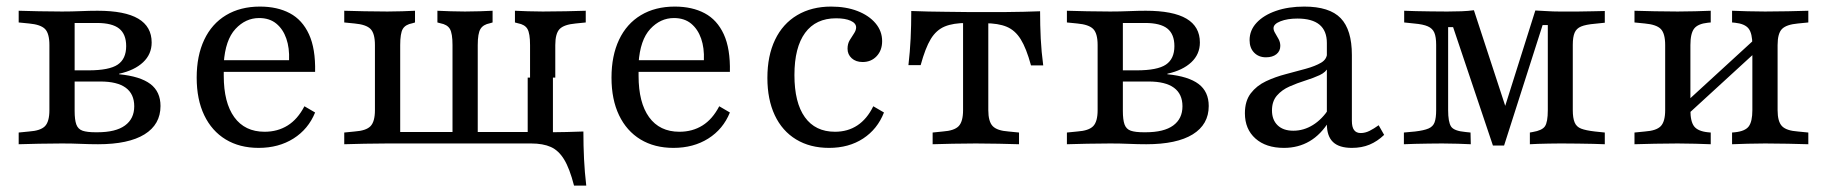

<svg xmlns="http://www.w3.org/2000/svg" viewBox="-20 -447 5662 595"><path d="M171.8 -2.4Q131.5 -2.4 100.8 -1.6Q70.2 -0.8 37.9 0V-36.3L70.2 -39.5Q105.6 -41.9 119.4 -56Q133.1 -70.2 133.1 -105.6V-307.3Q133.1 -343.5 119.4 -357.3Q105.6 -371 70.2 -374.2L37.9 -377.4V-413.7Q70.2 -412.9 100.8 -412.1Q131.5 -411.3 171.8 -411.3H172.6Q202.4 -411.3 230.2 -412.5Q258.1 -413.7 282.3 -413.7Q366.9 -413.7 408.5 -389.1Q450 -364.5 450 -315.3Q450 -279 423.4 -254Q396.8 -229 349.2 -218.5V-216.9Q414.5 -210.5 446 -186.7Q477.4 -162.9 477.4 -118.5Q477.4 -61.3 427.8 -30.6Q378.2 0 283.9 0Q258.1 0 230.6 -1.2Q203.2 -2.4 172.6 -2.4ZM211.3 -103.2Q211.3 -75.8 216.5 -61.3Q221.8 -46.8 235.9 -41.9Q250 -37.1 276.6 -37.1H281.5Q338.7 -37.1 367.3 -58.1Q396 -79 396 -117.7Q396 -155.6 369.8 -175Q343.5 -194.4 291.1 -194.4H185.5V-229H254Q318.5 -229 344.8 -246.8Q371 -264.5 371 -304Q371 -341.1 349.2 -358.5Q327.4 -375.8 280.6 -375.8H204L211.3 -381.5Z M781.5 11.3Q722.6 11.3 679.4 -14.9Q636.3 -41.1 612.9 -89.9Q589.5 -138.7 589.5 -206.5Q589.5 -274.2 612.9 -323.8Q636.3 -373.4 680.6 -400Q725 -426.6 785.5 -426.6Q839.5 -426.6 878.2 -406Q916.9 -385.5 937.5 -340.7Q958.1 -296 956.5 -224.2H641.1L640.3 -260.5H875.8Q877.4 -298.4 867.3 -327.4Q857.3 -356.5 836.3 -373.8Q815.3 -391.1 783.1 -391.1Q741.1 -391.1 709.7 -357.3Q678.2 -323.4 673.4 -251.6L674.2 -249.2Q673.4 -241.1 673.4 -231.9Q673.4 -222.6 673.4 -212.1Q673.4 -129 706 -83.9Q738.7 -38.7 800 -38.7Q840.3 -38.7 871.4 -58.1Q902.4 -77.4 923.4 -117.7L956.5 -98.4Q935.5 -46.8 889.5 -17.7Q843.5 11.3 781.5 11.3Z M1180.6 -2.4Q1140.3 -2.4 1109.7 -1.6Q1079 -0.8 1046.8 0V-36.3L1079 -39.5Q1114.5 -41.9 1128.2 -56Q1141.9 -70.2 1141.9 -105.6V-307.3Q1141.9 -343.5 1128.2 -357.3Q1114.5 -371 1079 -374.2L1046.8 -377.4V-413.7Q1079 -412.9 1109.7 -412.1Q1140.3 -411.3 1180.6 -411.3Q1206.5 -411.3 1226.6 -412.1Q1246.8 -412.9 1266.1 -413.7V-377.4L1258.1 -375Q1236.3 -371 1228.2 -357.3Q1220.2 -343.5 1220.2 -307.3V-37.9H1676.6L1700.8 -2.4H1180.6ZM1382.3 -8.1V-307.3Q1382.3 -343.5 1374.2 -357.3Q1366.1 -371 1344.4 -375L1335.5 -377.4V-413.7Q1355.6 -412.9 1375.8 -412.1Q1396 -411.3 1421 -411.3Q1446.8 -411.3 1466.9 -412.1Q1487.1 -412.9 1506.5 -413.7V-377.4L1498.4 -375Q1477.4 -371 1469 -357.3Q1460.5 -343.5 1460.5 -307.3V-8.1ZM1622.6 -206.5V-307.3Q1622.6 -343.5 1614.5 -357.3Q1606.5 -371 1584.7 -375L1575.8 -377.4V-413.7Q1596 -412.9 1616.1 -412.1Q1636.3 -411.3 1662.1 -411.3Q1702.4 -411.3 1733.1 -412.1Q1763.7 -412.9 1795.2 -413.7V-377.4L1763.7 -374.2Q1728.2 -371 1714.5 -357.3Q1700.8 -343.5 1700.8 -307.3V-206.5ZM1615.3 -2.4V-206.5H1693.5V-2.4ZM1615.3 -2.4 1616.1 -10.5 1646.8 -37.1H1625.8H1684.7Q1709.7 -37.1 1735.9 -37.9Q1762.1 -38.7 1787.9 -39.5Q1787.9 4.8 1789.9 46Q1791.9 87.1 1796.8 128.2H1758.9Q1745.2 75 1728.2 47.2Q1711.3 19.4 1687.1 8.5Q1662.9 -2.4 1625.8 -2.4Z M2066.9 11.3Q2008.1 11.3 1964.9 -14.9Q1921.8 -41.1 1898.4 -89.9Q1875 -138.7 1875 -206.5Q1875 -274.2 1898.4 -323.8Q1921.8 -373.4 1966.1 -400Q2010.5 -426.6 2071 -426.6Q2125 -426.6 2163.7 -406Q2202.4 -385.5 2223 -340.7Q2243.5 -296 2241.9 -224.2H1926.6L1925.8 -260.5H2161.3Q2162.9 -298.4 2152.8 -327.4Q2142.7 -356.5 2121.8 -373.8Q2100.8 -391.1 2068.5 -391.1Q2026.6 -391.1 1995.2 -357.3Q1963.7 -323.4 1958.9 -251.6L1959.7 -249.2Q1958.9 -241.1 1958.9 -231.9Q1958.9 -222.6 1958.9 -212.1Q1958.9 -129 1991.5 -83.9Q2024.2 -38.7 2085.5 -38.7Q2125.8 -38.7 2156.9 -58.1Q2187.9 -77.4 2208.9 -117.7L2241.9 -98.4Q2221 -46.8 2175 -17.7Q2129 11.3 2066.9 11.3Z M2549.2 11.3Q2490.3 11.3 2447.2 -14.9Q2404 -41.1 2381 -89.9Q2358.1 -138.7 2358.1 -205.6Q2358.1 -274.2 2381.9 -323.8Q2405.6 -373.4 2450.4 -400Q2495.2 -426.6 2555.6 -426.6Q2601.6 -426.6 2637.1 -412.9Q2672.6 -399.2 2693.1 -375Q2713.7 -350.8 2713.7 -319.4Q2713.7 -291.1 2696.8 -273Q2679.8 -254.8 2653.2 -254.8Q2632.3 -254.8 2619.4 -266.5Q2606.5 -278.2 2606.5 -296Q2606.5 -311.3 2613.3 -322.6Q2620.2 -333.9 2626.6 -343.5Q2633.1 -353.2 2633.1 -362.1Q2633.1 -375 2616.1 -382.7Q2599.2 -390.3 2571 -390.3Q2508.1 -390.3 2475 -345.2Q2441.9 -300 2441.9 -214.5Q2441.9 -129 2474.2 -83.9Q2506.5 -38.7 2567.7 -38.7Q2607.3 -38.7 2637.1 -58.5Q2666.9 -78.2 2686.3 -117.7L2719.4 -98.4Q2699.2 -46.8 2654.8 -17.7Q2610.5 11.3 2549.2 11.3Z M3004 -2.4Q2962.9 -2.4 2932.3 -1.6Q2901.6 -0.8 2870.2 0V-36.3L2901.6 -39.5Q2937.1 -41.9 2950.8 -56Q2964.5 -70.2 2964.5 -105.6V-206.5H3042.7V-105.6Q3042.7 -70.2 3056.5 -56Q3070.2 -41.9 3105.6 -39.5L3137.9 -36.3V0Q3105.6 -0.8 3075 -1.6Q3044.4 -2.4 3004 -2.4ZM2975.8 -375.8Q2933.9 -375.8 2907.7 -364.9Q2881.5 -354 2864.5 -326.2Q2847.6 -298.4 2833.1 -245.2H2795.2Q2800 -286.3 2802 -327.4Q2804 -368.5 2804 -412.9Q2829.8 -412.1 2856.5 -411.3Q2883.1 -410.5 2908.9 -410.5L2975.8 -409.7H3032.3H3099.2Q3125 -409.7 3151.2 -410.5Q3177.4 -411.3 3203.2 -412.1Q3203.2 -368.5 3205.2 -327.4Q3207.3 -286.3 3212.9 -244.4H3175Q3160.5 -297.6 3143.1 -325.4Q3125.8 -353.2 3099.6 -364.1Q3073.4 -375 3032.3 -375ZM2964.5 -206.5V-385.5H3042.7V-206.5Z M3420.2 -2.4Q3379.8 -2.4 3349.2 -1.6Q3318.5 -0.8 3286.3 0V-36.3L3318.5 -39.5Q3354 -41.9 3367.7 -56Q3381.5 -70.2 3381.5 -105.6V-307.3Q3381.5 -343.5 3367.7 -357.3Q3354 -371 3318.5 -374.2L3286.3 -377.4V-413.7Q3318.5 -412.9 3349.2 -412.1Q3379.8 -411.3 3420.2 -411.3H3421Q3450.8 -411.3 3478.6 -412.5Q3506.5 -413.7 3530.6 -413.7Q3615.3 -413.7 3656.9 -389.1Q3698.4 -364.5 3698.4 -315.3Q3698.4 -279 3671.8 -254Q3645.2 -229 3597.6 -218.5V-216.9Q3662.9 -210.5 3694.4 -186.7Q3725.8 -162.9 3725.8 -118.5Q3725.8 -61.3 3676.2 -30.6Q3626.6 0 3532.3 0Q3506.5 0 3479 -1.2Q3451.6 -2.4 3421 -2.4ZM3459.7 -103.2Q3459.7 -75.8 3464.9 -61.3Q3470.2 -46.8 3484.3 -41.9Q3498.4 -37.1 3525 -37.1H3529.8Q3587.1 -37.1 3615.7 -58.1Q3644.4 -79 3644.4 -117.7Q3644.4 -155.6 3618.1 -175Q3591.9 -194.4 3539.5 -194.4H3433.9V-229H3502.4Q3566.9 -229 3593.1 -246.8Q3619.4 -264.5 3619.4 -304Q3619.4 -341.1 3597.6 -358.5Q3575.8 -375.8 3529 -375.8H3452.4L3459.7 -381.5Z M4091.9 -206.5V-313.7Q4091.9 -351.6 4069 -370.6Q4046 -389.5 4000.8 -389.5Q3969.4 -389.5 3948 -381Q3926.6 -372.6 3926.6 -359.7Q3926.6 -352.4 3931.9 -344Q3937.1 -335.5 3942.3 -325.8Q3947.6 -316.1 3947.6 -304.8Q3947.6 -288.7 3935.5 -279Q3923.4 -269.4 3903.2 -269.4Q3880.6 -269.4 3866.5 -283.9Q3852.4 -298.4 3852.4 -322.6Q3852.4 -353.2 3874.2 -376.6Q3896 -400 3934.3 -413.3Q3972.6 -426.6 4021.8 -426.6Q4100 -426.6 4134.7 -390.7Q4169.4 -354.8 4169.4 -276.6V-206.5ZM3958.9 11.3Q3903.2 11.3 3870.6 -17.7Q3837.9 -46.8 3837.9 -96Q3837.9 -133.9 3856 -157.7Q3874.2 -181.5 3903.2 -195.2Q3932.3 -208.9 3964.9 -217.3Q3997.6 -225.8 4026.6 -233.9Q4055.6 -241.9 4074.2 -252.8Q4092.7 -263.7 4092.7 -283.9L4096 -238.7Q4089.5 -223.4 4069.4 -214.1Q4049.2 -204.8 4024.6 -197.2Q4000 -189.5 3976.2 -179Q3952.4 -168.5 3937.1 -150.8Q3921.8 -133.1 3921.8 -104.8Q3921.8 -75.8 3939.1 -58.9Q3956.5 -41.9 3987.9 -41.9Q4020.2 -41.9 4048.8 -59.7Q4077.4 -77.4 4099.2 -111.3V-71.8Q4073.4 -29.8 4038.3 -9.3Q4003.2 11.3 3958.9 11.3ZM4169.4 -72.6Q4169.4 -53.2 4176.2 -44Q4183.1 -34.7 4196.8 -34.7Q4210.5 -34.7 4224.2 -41.5Q4237.9 -48.4 4252.4 -58.9L4269.4 -29Q4248.4 -8.9 4224.2 1.2Q4200 11.3 4169.4 11.3Q4129.8 11.3 4110.9 -6.9Q4091.9 -25 4091.9 -62.9V-206.5H4169.4Z M4467.7 -105.6Q4467.7 -69.4 4476.6 -55.2Q4485.5 -41.1 4521.8 -37.9L4537.1 -36.3L4537.9 0Q4522.6 -0.8 4497.6 -1.6Q4472.6 -2.4 4449.2 -2.4Q4429 -2.4 4406.9 -2Q4384.7 -1.6 4364.5 -1.2Q4344.4 -0.8 4330.6 0V-36.3L4365.3 -39.5Q4392.7 -42.7 4406.9 -48.8Q4421 -54.8 4425.8 -68.1Q4430.6 -81.5 4430.6 -105.6V-308.1Q4430.6 -332.3 4425 -345.6Q4419.4 -358.9 4404.8 -365.3Q4390.3 -371.8 4362.1 -374.2L4331.5 -377.4V-413.7Q4346 -412.9 4367.7 -412.5Q4389.5 -412.1 4414.1 -411.7Q4438.7 -411.3 4462.1 -411.3H4466.1Q4489.5 -411.3 4509.7 -412.1Q4529.8 -412.9 4547.6 -415.3L4655.6 -85.5L4631.5 -77.4L4737.9 -414.5Q4756.5 -413.7 4774.6 -412.5Q4792.7 -411.3 4812.1 -411.3H4822.6Q4846 -411.3 4870.6 -411.3Q4895.2 -411.3 4916.9 -412.1Q4938.7 -412.9 4953.2 -412.9V-376.6L4922.6 -373.4Q4894.4 -371 4879.8 -364.9Q4865.3 -358.9 4859.7 -345.6Q4854 -332.3 4854 -308.1V-105.6Q4854 -81.5 4859.7 -67.7Q4865.3 -54 4879.8 -48.4Q4894.4 -42.7 4922.6 -39.5L4953.2 -36.3V0Q4938.7 -0.8 4916.9 -1.2Q4895.2 -1.6 4870.6 -2Q4846 -2.4 4821.8 -2.4H4815.3H4813.7Q4796.8 -2.4 4779.4 -2Q4762.1 -1.6 4746.8 -1.2Q4731.5 -0.8 4721 0V-36.3L4729.8 -37.9Q4758.9 -42.7 4767.7 -55.6Q4776.6 -68.5 4776.6 -105.6V-369.4H4760.5L4641.1 4H4606.5L4483.1 -362.9H4467.7Z M5450 -2.4Q5419.4 -2.4 5395.6 -1.6Q5371.8 -0.8 5347.6 0V-36.3L5356.5 -37.1Q5387.9 -40.3 5399.2 -55.2Q5410.5 -70.2 5410.5 -105.6V-206.5H5488.7V-105.6Q5488.7 -70.2 5502.4 -56Q5516.1 -41.9 5551.6 -39.5L5583.9 -36.3V0Q5551.6 -0.8 5521 -1.6Q5490.3 -2.4 5450 -2.4ZM5179 -2.4Q5138.7 -2.4 5108.1 -1.6Q5077.4 -0.8 5045.2 0V-36.3L5077.4 -39.5Q5112.9 -41.9 5126.6 -56Q5140.3 -70.2 5140.3 -105.6V-307.3Q5140.3 -343.5 5126.6 -357.3Q5112.9 -371 5077.4 -374.2L5045.2 -377.4V-413.7Q5077.4 -412.9 5108.1 -412.1Q5138.7 -411.3 5179 -411.3Q5209.7 -411.3 5233.5 -412.1Q5257.3 -412.9 5281.5 -413.7V-377.4L5272.6 -376.6Q5241.9 -373.4 5230.2 -358.5Q5218.5 -343.5 5218.5 -307.3V-105.6Q5218.5 -70.2 5230.2 -55.2Q5241.9 -40.3 5272.6 -37.1L5281.5 -36.3V0Q5257.3 -0.8 5233.5 -1.6Q5209.7 -2.4 5179 -2.4ZM5410.5 -206.5V-307.3Q5410.5 -343.5 5398.8 -358.5Q5387.1 -373.4 5356.5 -376.6L5347.6 -377.4V-413.7Q5371.8 -412.9 5395.6 -412.1Q5419.4 -411.3 5450 -411.3Q5490.3 -411.3 5521 -412.1Q5551.6 -412.9 5583.9 -413.7V-377.4L5551.6 -374.2Q5516.1 -371 5502.4 -357.3Q5488.7 -343.5 5488.7 -307.3V-206.5ZM5171.8 -57.3V-100L5451.6 -356.5L5452.4 -314.5Z"/></svg>

Font: Playfair 9pt
Style: Regular
Weight: 400
Designer: Claus Eggers Sørensen
Foundry: Claus Eggers Sørensen
Version: Version 2.203